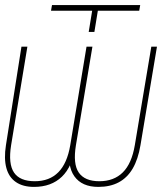

<svg xmlns="http://www.w3.org/2000/svg" viewBox="-45 -731 642 761"><path d="M320.3 -688.5H157.2L161.1 -710.9H510.7L506.8 -688.5H342.8L329.1 -604.5H306.6ZM297.9 -545.9H320.3L255.9 -155.3Q242.2 -70.8 200.2 -30.5Q158.2 9.8 89.8 9.8Q45.9 9.8 18.1 -9.3Q-9.8 -28.3 -19.8 -65.2Q-29.8 -102.1 -21.5 -155.3L40 -545.9H63.5L-1 -155.3Q-12.7 -81.5 10.5 -47.1Q33.7 -12.7 92.8 -12.7Q150.9 -12.7 186 -48.1Q221.2 -83.5 233.4 -155.3ZM554.7 -545.9H577.1L511.7 -155.3Q502.4 -99.6 481 -63Q459.5 -26.4 425.5 -8.3Q391.6 9.8 344.7 9.8Q279.8 9.8 249.8 -32.2Q219.7 -74.2 233.4 -155.3L297.9 -545.9H321.3L255.9 -155.3Q243.7 -81.1 267.3 -46.9Q291 -12.7 348.6 -12.7Q406.7 -12.7 441.9 -47.9Q477.1 -83 489.3 -155.3Z"/></svg>

Font: Inter Tight Thin
Style: Italic
Weight: 250
Italic angle: -9.39999°
Designer: Rasmus Andersson
Foundry: rsms
Version: Version 3.004